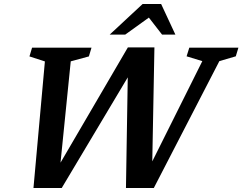

<svg xmlns="http://www.w3.org/2000/svg" viewBox="-20 -936 1210 958"><path d="M989.5 -631 911 -655 924.5 -698H1169.5L1156.5 -655L1074.5 -631L747.5 2H608.5L618 -583.5L641 -589.5L288 2H147L204 -629.5L127 -654.5L140 -698H436.5L423.5 -654.5L333 -630L276.5 -70L250.5 -70.5L618 -699.5H750.5L738.5 -61.5L705 -61ZM527.5 -763.5 691.5 -916H784L855 -763.5H788.5L714 -859.5H738.5L605 -763.5Z"/></svg>

Font: Newsreader 9pt Medium
Style: Italic
Weight: 500
Italic angle: -17°
Designer: Hugues Gentile
Foundry: Production Type
Version: Version 1.003